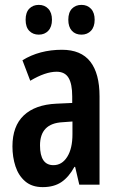

<svg xmlns="http://www.w3.org/2000/svg" viewBox="-20 -757 486 787"><path d="M234 -553Q312 -553 350 -504.5Q388 -456 388 -362V0H305L288 -73H285Q262 -31 231.5 -10.5Q201 10 155 10Q111 10 83.5 -13.5Q56 -37 43.5 -75Q31 -113 31 -157Q31 -240 77.5 -284Q124 -328 211 -332L276 -335V-362Q276 -413 261 -438Q246 -463 212 -463Q166 -463 104 -426L72 -510Q142 -553 234 -553ZM236 -256Q144 -251 144 -161Q144 -80 199 -80Q234 -80 255.5 -114Q277 -148 277 -207V-259ZM85 -676Q85 -706 100 -721.5Q115 -737 139 -737Q163 -737 178 -721Q193 -705 193 -676Q193 -647 178 -631Q163 -615 139 -615Q115 -615 100 -630.5Q85 -646 85 -676ZM260 -676Q260 -706 275 -721.5Q290 -737 314 -737Q338 -737 353 -721Q368 -705 368 -676Q368 -647 353 -631Q338 -615 314 -615Q289 -615 274.5 -631Q260 -647 260 -676Z"/></svg>

Font: Noto Sans ExtraCondensed SemiBold
Style: Regular
Weight: 600
Width: 2
Designer: Monotype Design Team
Foundry: Monotype Imaging Inc.
Version: Version 2.013; ttfautohint (v1.8.4.7-5d5b)